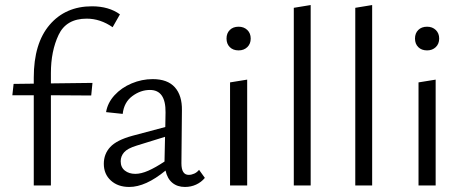

<svg xmlns="http://www.w3.org/2000/svg" viewBox="-20 -736 1845 762"><path d="M345 -711Q412 -711 456 -679L427 -628Q378 -662 324 -662Q243 -662 212.5 -597.5Q182 -533 182 -446V-405L347 -407L342 -357L182 -358V0H114V-358H29L34 -403L114 -404V-428Q114 -564 177 -637.5Q240 -711 345 -711Z M637 -59Q558 6 493 6Q448 6 420 -19.5Q392 -45 392 -86Q392 -125 417.5 -152.5Q443 -180 505 -197L636 -232L637 -290Q638 -379 575 -379Q538 -379 505 -354.5Q472 -330 467 -284L401 -291Q407 -328 434.5 -358Q462 -388 502.5 -405Q543 -422 586 -422Q645 -422 674 -389.5Q703 -357 702 -298L700 -88Q700 -42 729 -42Q740 -42 751 -47Q762 -52 770 -62L793 -30Q779 -13 758.5 -3.5Q738 6 714 6Q684 6 664 -10.5Q644 -27 637 -59ZM517 -46Q540 -46 568.5 -58.5Q597 -71 633 -95V-101L635 -193L522 -158Q486 -147 472.5 -131.5Q459 -116 459 -96Q459 -72 475.5 -59Q492 -46 517 -46Z M893 -409 961 -420V0H893ZM927 -630Q948 -630 961.5 -617Q975 -604 975 -583Q975 -562 961.5 -549Q948 -536 927 -536Q905 -536 892 -549Q879 -562 879 -583Q879 -604 892 -617Q905 -630 927 -630Z M1146 -705 1213 -716V0H1146Z M1390 -705 1457 -716V0H1390Z M1641 -409 1709 -420V0H1641ZM1675 -630Q1696 -630 1709.5 -617Q1723 -604 1723 -583Q1723 -562 1709.5 -549Q1696 -536 1675 -536Q1653 -536 1640 -549Q1627 -562 1627 -583Q1627 -604 1640 -617Q1653 -630 1675 -630Z"/></svg>

Font: QiushuiShotai Bright
Style: Regular
Weight: 400
Designer: Christian Thalmann (Catharsis Fonts)
Version: Version 1.250;